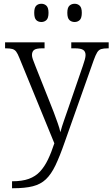

<svg xmlns="http://www.w3.org/2000/svg" viewBox="-20 -761 598 1021"><path d="M44 203Q98 203 133.5 190Q169 177 193 151Q217 125 235 87.5Q253 50 269 1L83 -453Q74 -476 66 -486.5Q58 -497 45.5 -500.5Q33 -504 10 -504H7V-536H217V-504H204Q173 -504 161.5 -495.5Q150 -487 150 -468Q150 -459 154.5 -446Q159 -433 169 -408L243 -222Q254 -196 265.5 -165Q277 -134 287 -106Q297 -78 301 -58Q309 -88 320.5 -120.5Q332 -153 345 -191L421 -412Q427 -429 431 -444Q435 -459 435 -468Q435 -487 422.5 -495.5Q410 -504 378 -504H359V-536H558V-504H554Q531 -504 518 -500Q505 -496 496.5 -482Q488 -468 478 -440L324 -5Q298 70 275 118Q252 166 224 192.5Q196 219 154.5 229.5Q113 240 50 240H44ZM377 -644Q360 -644 349 -654.5Q338 -665 338 -693Q338 -720 349 -730.5Q360 -741 377 -741Q393 -741 404 -730.5Q415 -720 415 -693Q415 -665 404 -654.5Q393 -644 377 -644ZM200 -644Q183 -644 172.5 -654.5Q162 -665 162 -693Q162 -720 172.5 -730.5Q183 -741 200 -741Q216 -741 227 -730.5Q238 -720 238 -693Q238 -665 227 -654.5Q216 -644 200 -644Z"/></svg>

Font: Noto Serif Kannada Light
Style: Regular
Weight: 300
Version: Version 2.003